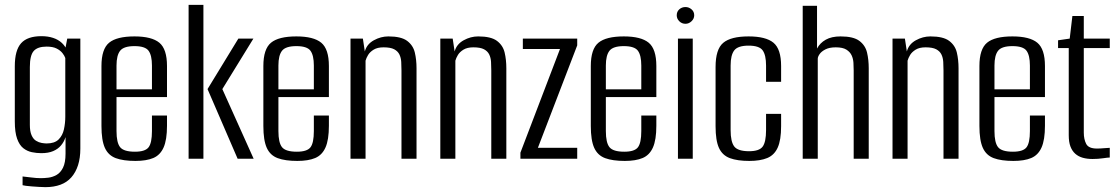

<svg xmlns="http://www.w3.org/2000/svg" viewBox="-20 -654 4603 791"><path d="M167 117Q156 117 141 116Q126 115 111.5 114Q97 113 86.5 111.5Q76 110 73 109V73Q85 74 107.5 77Q130 80 148 80Q162 80 179 78Q196 76 212.5 67Q229 58 239.5 37Q250 16 250 -21V-89Q244 -70 231.5 -55Q219 -40 199 -31.5Q179 -23 150 -23Q131 -23 111.5 -27Q92 -31 76 -43.5Q60 -56 50.5 -82.5Q41 -109 41 -154V-381Q41 -447 67 -476Q93 -505 151 -505Q177 -505 198.5 -498Q220 -491 235 -477Q250 -463 258 -442H247L257 -495H311V-42Q311 -3 301.5 26.5Q292 56 274 76.5Q256 97 229 107Q202 117 167 117ZM172 -63Q205 -63 221.5 -79.5Q238 -96 243.5 -121.5Q249 -147 249 -173V-415Q246 -424 237.5 -435Q229 -446 213.5 -454Q198 -462 172 -462Q135 -462 119 -444Q103 -426 103 -378V-139Q103 -113 110 -97Q117 -81 128.5 -74Q140 -67 152 -65Q164 -63 172 -63Z M538 9Q488 9 457 -2.5Q426 -14 412 -45Q398 -76 398 -135V-382Q398 -452 429.5 -478Q461 -504 534 -504Q605 -504 636.5 -478Q668 -452 668 -382V-254H460V-114Q460 -66 475 -47.5Q490 -29 536 -29Q578 -29 592 -47Q606 -65 606 -114V-178H668V-136Q668 -78 654 -46.5Q640 -15 611.5 -3Q583 9 538 9ZM460 -286H606V-384Q606 -426 592 -445Q578 -464 534 -464Q490 -464 475 -445Q460 -426 460 -384Z M959 0 835 -287 962 -495H1024L896 -287L1025 0ZM757 0V-634H818V0Z M1205 9Q1155 9 1124 -2.5Q1093 -14 1079 -45Q1065 -76 1065 -135V-382Q1065 -452 1096.5 -478Q1128 -504 1201 -504Q1272 -504 1303.5 -478Q1335 -452 1335 -382V-254H1127V-114Q1127 -66 1142 -47.5Q1157 -29 1203 -29Q1245 -29 1259 -47Q1273 -65 1273 -114V-178H1335V-136Q1335 -78 1321 -46.5Q1307 -15 1278.5 -3Q1250 9 1205 9ZM1127 -286H1273V-384Q1273 -426 1259 -445Q1245 -464 1201 -464Q1157 -464 1142 -445Q1127 -426 1127 -384Z M1424 0V-495H1475L1483 -442Q1491 -472 1520 -488Q1549 -504 1580 -504Q1633 -504 1657.5 -485.5Q1682 -467 1689 -437.5Q1696 -408 1696 -373V0H1634V-364Q1634 -382 1633 -399Q1632 -416 1625.5 -429.5Q1619 -443 1604 -451Q1589 -459 1560 -459Q1535 -459 1519.5 -449.5Q1504 -440 1496.5 -427.5Q1489 -415 1486 -404V0Z M1794 0V-495H1845L1853 -442Q1861 -472 1890 -488Q1919 -504 1950 -504Q2003 -504 2027.5 -485.5Q2052 -467 2059 -437.5Q2066 -408 2066 -373V0H2004V-364Q2004 -382 2003 -399Q2002 -416 1995.5 -429.5Q1989 -443 1974 -451Q1959 -459 1930 -459Q1905 -459 1889.5 -449.5Q1874 -440 1866.5 -427.5Q1859 -415 1856 -404V0Z M2124 0V-25L2287 -452H2134V-495H2358V-467L2196 -45H2358V0Z M2554 9Q2504 9 2473 -2.5Q2442 -14 2428 -45Q2414 -76 2414 -135V-382Q2414 -452 2445.5 -478Q2477 -504 2550 -504Q2621 -504 2652.5 -478Q2684 -452 2684 -382V-254H2476V-114Q2476 -66 2491 -47.5Q2506 -29 2552 -29Q2594 -29 2608 -47Q2622 -65 2622 -114V-178H2684V-136Q2684 -78 2670 -46.5Q2656 -15 2627.5 -3Q2599 9 2554 9ZM2476 -286H2622V-384Q2622 -426 2608 -445Q2594 -464 2550 -464Q2506 -464 2491 -445Q2476 -426 2476 -384Z M2773 0V-495H2834V0ZM2804 -556Q2789 -556 2778.5 -566.5Q2768 -577 2768 -591Q2768 -606 2778.5 -615.5Q2789 -625 2804 -625Q2818 -625 2829 -615.5Q2840 -606 2840 -591Q2840 -577 2829 -566.5Q2818 -556 2804 -556Z M3067 9Q3018 9 2987 -2.5Q2956 -14 2942 -44.5Q2928 -75 2928 -134V-378Q2928 -451 2959.5 -477.5Q2991 -504 3064 -504Q3135 -504 3166.5 -478Q3198 -452 3198 -382V-317H3136V-384Q3136 -427 3122 -446.5Q3108 -466 3064 -466Q3020 -466 3005 -446.5Q2990 -427 2990 -384V-118Q2990 -70 3005 -50.5Q3020 -31 3066 -31Q3108 -31 3122 -50Q3136 -69 3136 -118V-185H3198V-134Q3198 -77 3184 -46Q3170 -15 3141 -3Q3112 9 3067 9Z M3287 0V-630H3346V-454Q3358 -477 3382 -490.5Q3406 -504 3443 -504Q3496 -504 3520.5 -485.5Q3545 -467 3552 -437.5Q3559 -408 3559 -373V0H3497V-364Q3497 -379 3496 -395.5Q3495 -412 3488.5 -426Q3482 -440 3467 -449.5Q3452 -459 3423 -459Q3397 -459 3380.5 -450.5Q3364 -442 3356.5 -431Q3349 -420 3349 -412V0Z M3657 0V-495H3708L3716 -442Q3724 -472 3753 -488Q3782 -504 3813 -504Q3866 -504 3890.5 -485.5Q3915 -467 3922 -437.5Q3929 -408 3929 -373V0H3867V-364Q3867 -382 3866 -399Q3865 -416 3858.5 -429.5Q3852 -443 3837 -451Q3822 -459 3793 -459Q3768 -459 3752.5 -449.5Q3737 -440 3729.5 -427.5Q3722 -415 3719 -404V0Z M4155 9Q4105 9 4074 -2.5Q4043 -14 4029 -45Q4015 -76 4015 -135V-382Q4015 -452 4046.5 -478Q4078 -504 4151 -504Q4222 -504 4253.5 -478Q4285 -452 4285 -382V-254H4077V-114Q4077 -66 4092 -47.5Q4107 -29 4153 -29Q4195 -29 4209 -47Q4223 -65 4223 -114V-178H4285V-136Q4285 -78 4271 -46.5Q4257 -15 4228.5 -3Q4200 9 4155 9ZM4077 -286H4223V-384Q4223 -426 4209 -445Q4195 -464 4151 -464Q4107 -464 4092 -445Q4077 -426 4077 -384Z M4481 1Q4459 1 4441 -4Q4423 -9 4410 -20.5Q4397 -32 4390 -50.5Q4383 -69 4383 -97V-456H4339V-488L4387 -495L4398 -588H4445V-495H4552V-456H4445V-108Q4445 -80 4455 -61Q4465 -42 4499 -42Q4513 -42 4529 -43.5Q4545 -45 4552 -45V-5Q4544 -5 4524 -2Q4504 1 4481 1Z"/></svg>

Font: Alumni Sans Thin
Style: Regular
Weight: 400
Version: Version 1.018